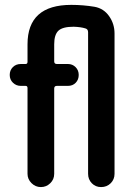

<svg xmlns="http://www.w3.org/2000/svg" viewBox="-20 -760 540 780"><path d="M64.5 -411.1Q45.9 -411.1 32.7 -423.8Q19.5 -436.5 19.5 -455.6Q19.5 -474.6 32.2 -487.3Q44.9 -500 64.5 -500H84Q91.8 -500 91.8 -508.8V-580.1Q91.8 -740.2 269.5 -740.2Q317.4 -740.2 364.3 -732.4Q401.4 -725.6 423.3 -694.3Q445.3 -663.1 445.3 -624V-53.7Q445.3 -31.2 429.7 -15.6Q414.1 0 390.6 0Q368.2 0 353 -15.6Q337.9 -31.2 337.9 -53.7V-628.9Q337.9 -641.6 327.1 -644.5Q308.6 -650.4 279.3 -651.4Q234.4 -651.4 217.3 -635.3Q200.2 -619.1 200.2 -580.1V-510.7Q200.2 -500 210.9 -500H255.9Q274.4 -500 287.1 -487.3Q299.8 -474.6 299.8 -455.6Q299.8 -436.5 287.6 -423.8Q275.4 -411.1 255.9 -411.1H210.9Q200.2 -411.1 200.2 -400.4V-53.7Q200.2 -31.2 184.1 -15.6Q168 0 146 0Q124 0 107.9 -16.1Q91.8 -32.2 91.8 -53.7V-402.3Q91.8 -411.1 84 -411.1Z"/></svg>

Font: Rounded-X Mgen+ 2m medium
Style: Regular
Weight: 500
Designer: [Source Han Sans]
Ryoko NISHIZUKA  (kana & ideographs); Paul D. Hunt (Latin, Greek & Cyrillic); Wenlong ZHANG  (bopomofo
Version: Version 1.059.20150602